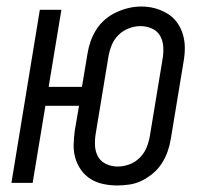

<svg xmlns="http://www.w3.org/2000/svg" viewBox="-20 -560 640 588"><path d="M339 8Q317 8 296 3.5Q275 -1 258 -11.5Q241 -22 229 -38.5Q217 -55 211 -75Q205 -95 205.5 -116.5Q206 -138 209 -160L222 -236H119L80 0H15L102 -530H168L129 -294H231L248 -396Q251 -415 257.5 -433.5Q264 -452 275 -469.5Q286 -487 302 -500.5Q318 -514 336.5 -522.5Q355 -531 374 -535.5Q393 -540 413 -540Q435 -540 455 -534.5Q475 -529 492.5 -518.5Q510 -508 522 -491.5Q534 -475 540 -455Q546 -435 546 -413.5Q546 -392 542 -370L503 -134Q500 -115 493.5 -96.5Q487 -78 476 -60.5Q465 -43 449 -29.5Q433 -16 415 -7Q397 2 377.5 5Q358 8 339 8ZM340 -50Q358 -50 376 -56.5Q394 -63 408 -77Q422 -91 429 -108.5Q436 -126 439 -144L478 -380Q481 -398 480 -416.5Q479 -435 470.5 -450Q462 -465 445.5 -472.5Q429 -480 410 -480Q392 -480 374 -473Q356 -466 342.5 -452.5Q329 -439 322 -421.5Q315 -404 312 -386L273 -150Q270 -132 271 -113.5Q272 -95 280.5 -80Q289 -65 305.5 -57.5Q322 -50 340 -50Z"/></svg>

Font: Iosevka Curly LtExObl
Style: Regular
Weight: 300
Width: 7
Italic angle: -9°
Monospace: yes
Designer: Belleve Invis
Foundry: Belleve Invis
Version: Version 11.1.0; ttfautohint (v1.8.3)